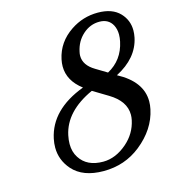

<svg xmlns="http://www.w3.org/2000/svg" viewBox="-112 -838 840 940"><g transform="rotate(-15 308.0 -368.5)"><path d="M442.9 -450.7Q520 -492.2 539.1 -582Q543 -600.6 543 -616.7Q543 -643.6 532.2 -664.6Q512.2 -702.1 465.6 -702.1Q418.9 -702.1 382.1 -669.4Q345.2 -636.7 334.5 -585Q332 -574.7 332 -564.9Q332 -517.1 386.2 -484.9ZM298.3 9.8Q193.4 9.8 141.1 -49.3Q97.7 -99.1 97.7 -162.6Q97.7 -184.1 102.5 -207Q132.3 -346.7 305.2 -411.6Q235.8 -464.4 235.8 -536.6Q235.8 -553.7 239.7 -572.3Q257.3 -655.3 331.5 -705.1Q394 -747.1 469.7 -747.1Q543 -747.1 581.1 -707Q616.2 -669.9 616.2 -618.2Q616.2 -601.1 612.3 -582Q591.3 -483.4 481.4 -426.8Q601.1 -363.3 601.1 -262.7Q601.1 -243.7 596.7 -223.1Q576.2 -126 486.8 -54.7Q405.8 9.8 298.3 9.8ZM342.8 -384.8Q199.7 -319.8 175.3 -204.6Q170.4 -181.6 170.4 -161.1Q170.4 -121.1 189.5 -91.8Q225.6 -35.2 307.6 -35.2Q371.6 -35.2 429.7 -85.9Q481 -130.9 494.6 -195.3Q497.6 -209.5 497.6 -222.7Q497.6 -291.5 418.9 -338.9Z"/></g></svg>

Font: Modern Antiqua
Style: Book Oblique
Weight: 400
Italic angle: -12°
Designer: Wojciech Kalinowski "wmk69" (wmk69@o2.pl)
Foundry: Wojciech Kalinowski "wmk69" (wmk69@o2.pl)
Version: Version 3.1.0; 2021-05-28